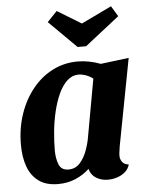

<svg xmlns="http://www.w3.org/2000/svg" viewBox="-55 -813 673 877"><g transform="rotate(-5 281.5 -374.0)"><path d="M176 20Q122 20 88 -4.5Q54 -29 38 -72.5Q22 -116 22 -173Q22 -248 44 -313Q66 -378 105.5 -427Q145 -476 198 -503Q251 -530 313 -530Q364 -530 418 -510L547 -526L471 -127Q470 -118 468 -106Q466 -94 466 -85Q466 -68 475.5 -55.5Q485 -43 505 -41Q499 -20 483 -6.5Q467 7 446.5 13.5Q426 20 404 20Q374 20 350.5 5.5Q327 -9 320 -37Q294 -12 257.5 4Q221 20 176 20ZM229 -42Q261 -42 281.5 -65Q302 -88 314 -121Q326 -154 331 -185L378 -446Q362 -458 344.5 -464Q327 -470 312 -470Q283 -470 260 -449Q237 -428 220.5 -392Q204 -356 193.5 -311.5Q183 -267 178.5 -221Q174 -175 174 -134Q174 -98 185 -70Q196 -42 229 -42ZM319 -596 193 -721 238 -768 348 -701 487 -768 516 -720 358 -596Z"/></g></svg>

Font: Sansita Swashed Light SemiBold
Style: Regular
Weight: 600
Version: Version 1.003